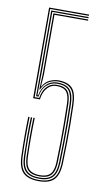

<svg xmlns="http://www.w3.org/2000/svg" viewBox="-91 -844 498 895"><g transform="rotate(10 158.5 -396.0)"><path d="M159.2 6.5Q108.8 6.5 85 -16.6Q61.2 -39.8 59.5 -95.2Q58 -138.5 57.9 -186.4Q57.8 -234.2 59.2 -280.5H65.5Q64 -236 64 -188Q64 -140 65.5 -95.5Q67.2 -43.2 89.5 -21.2Q111.8 0.8 159.2 0.8Q204.8 0.8 226.5 -21Q248.2 -42.8 250 -95.5Q251.8 -146.8 252.4 -192.4Q253 -238 252.8 -281.6Q252.5 -325.2 251 -370.2Q249.5 -424.8 230.1 -445.2Q210.8 -465.8 171 -466.8Q146.2 -467.2 125 -455.6Q103.8 -444 90.5 -415H88L91 -490.8V-775.8H255.8V-770H97V-486.5L93 -430.2H94.5Q107.8 -454.2 129.5 -463.6Q151.2 -473 172.2 -472.5Q216.2 -471.2 235.9 -448.6Q255.5 -426 257 -370.5Q258.5 -324.2 258.8 -281.2Q259 -238.2 258.4 -193.2Q257.8 -148.2 256 -96Q254.2 -42 232.1 -17.8Q210 6.5 159.2 6.5ZM159.2 -4.8Q114.8 -4.8 94 -25.5Q73.2 -46.2 71.5 -95.8Q70.2 -139.2 70.1 -186.8Q70 -234.2 71.5 -280.5H77.8Q76.2 -235.8 76.2 -188.6Q76.2 -141.5 77.8 -96Q79.2 -50.5 98.2 -30.5Q117.2 -10.5 159.2 -10.5Q199.8 -10.5 218 -30.4Q236.2 -50.2 237.8 -96.2Q239.2 -145.2 239.9 -190.2Q240.5 -235.2 240.2 -279.6Q240 -324 238.8 -370.2Q237.8 -414.8 222.4 -434.9Q207 -455 169.2 -456Q138.5 -456.8 116.6 -436.9Q94.8 -417 90.2 -381.5H78.5L78.8 -500V-787.2H255.8V-781.5H84.8L85 -496.2L83.8 -387H87.5Q92.5 -420.5 114.8 -441.5Q137 -462.5 169.8 -461.5Q209.8 -460.5 226.8 -439.4Q243.8 -418.2 245 -370.2Q246.2 -325.2 246.5 -282.2Q246.8 -239.2 246.1 -193.6Q245.5 -148 243.8 -95.8Q242.2 -46.8 222.2 -25.8Q202.2 -4.8 159.2 -4.8ZM159.2 -16Q121.2 -16 103.2 -34.1Q85.2 -52.2 83.8 -96.2Q82.5 -139.5 82.4 -187.1Q82.2 -234.8 83.8 -280.5H90Q88.5 -235.8 88.5 -188.5Q88.5 -141.2 90 -96.5Q91.2 -55 108.1 -38.4Q125 -21.8 159.2 -21.8Q193 -21.8 208.8 -38.9Q224.5 -56 225.5 -96.2Q227.2 -151 227.8 -196.2Q228.2 -241.5 228 -283.4Q227.8 -325.2 226.5 -370Q225.8 -408.8 213.1 -426.2Q200.5 -443.8 168.2 -444.8Q145.5 -445.5 130.5 -433.6Q115.5 -421.8 107.9 -404.2Q100.2 -386.8 99 -370H66.5V-799H255.8V-793.2H72.5L72.8 -376H94.2Q96.2 -392.2 104.1 -409.8Q112 -427.2 127.9 -439.2Q143.8 -451.2 169 -450.5Q203.8 -449.5 217.8 -430.6Q231.8 -411.8 232.8 -370.2Q233.5 -334.8 234 -302.6Q234.5 -270.5 234.2 -238.5Q234 -206.5 233.5 -171.8Q233 -137 231.8 -96.2Q230.5 -53.8 213.9 -34.9Q197.2 -16 159.2 -16Z"/></g></svg>

Font: Big Shoulders Inline Display Thin ExtraLight
Style: Regular
Weight: 250
Version: Version 2.002